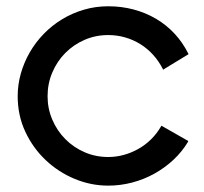

<svg xmlns="http://www.w3.org/2000/svg" viewBox="-20 -538 646 609"><path d="M578.1 -366.2 497.1 -316.9 496.1 -319.8Q483.4 -344.7 465.3 -364.5Q447.3 -384.3 424.8 -398.2Q402.3 -412.1 376.7 -419.4Q351.1 -426.8 323.2 -426.8Q283.2 -426.8 248.3 -411.6Q213.4 -396.5 187.3 -370.1Q161.1 -343.8 146 -308.3Q130.9 -272.9 130.9 -232.9Q130.9 -193.4 146 -158.2Q161.1 -123 187.3 -96.7Q213.4 -70.3 248.3 -55.2Q283.2 -40 323.2 -40Q349.1 -40 373.5 -46.9Q397.9 -53.7 419.7 -66.2Q441.4 -78.6 459.5 -96.4Q477.5 -114.3 490.2 -136.2L492.2 -139.2L577.1 -90.8L576.2 -87.9Q557.1 -56.2 529.8 -30.8Q502.4 -5.4 469.5 12.9Q436.5 31.2 399.2 41Q361.8 50.8 323.2 50.8Q268.1 50.8 216.6 29.3Q165 7.8 124.8 -30.3Q84.5 -68.4 60.3 -120.1Q36.1 -171.9 36.1 -232.9Q36.1 -269.5 46.1 -304.9Q56.2 -340.3 74.5 -372.1Q92.8 -403.8 118.9 -430.7Q145 -457.5 176.8 -476.8Q208.5 -496.1 245.6 -507.1Q282.7 -518.1 323.2 -518.1Q365.7 -518.1 404.1 -507.8Q442.4 -497.6 475.1 -478.3Q507.8 -459 533.7 -431.2Q559.6 -403.3 577.1 -368.2Z"/></svg>

Font: McLaren
Style: Regular
Weight: 400
Designer: Astigmatic (AOETI)
Foundry: Astigmatic (AOETI)
Version: Version 1.000